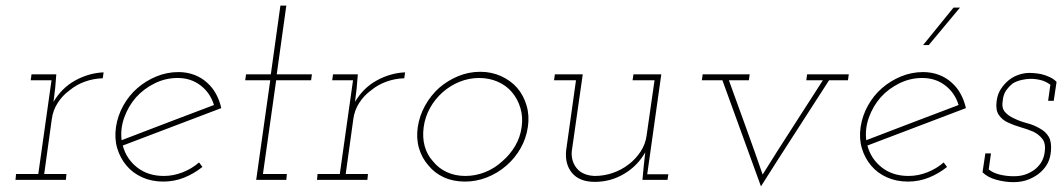

<svg xmlns="http://www.w3.org/2000/svg" viewBox="-20 -639 3773 682"><path d="M37 -21 35 0H214L216 -21H137L164 -216Q168 -247 185 -273.5Q202 -300 227 -318Q251 -338 281.5 -349Q312 -360 345 -361L348 -382Q322 -381 296 -373.5Q270 -366 247 -353Q223 -340 203.5 -320.5Q184 -301 170 -277Q172 -291 173 -301.5Q174 -312 176 -326L180 -375H92L89 -354H163L116 -21Z M611 -362Q658 -362 692.5 -335.5Q727 -309 740 -266Q658 -235 576.5 -204Q495 -173 412 -141Q407 -182 421.5 -222Q436 -262 463 -293Q491 -324 529.5 -343Q568 -362 611 -362ZM766 -255Q760 -282 747.5 -305Q735 -328 717 -344Q697 -363 670.5 -373Q644 -383 614 -383Q573 -383 535.5 -367.5Q498 -352 468 -326Q438 -300 418 -264Q398 -228 392 -188Q386 -147 396.5 -112Q407 -77 430 -50Q452 -24 485.5 -9Q519 6 560 6Q599 6 634 -8Q669 -22 699 -46Q696 -50 693 -54Q690 -58 687 -62Q662 -40 629 -27Q596 -14 562 -14Q506 -14 467.5 -44Q429 -74 416 -122Q504 -156 591 -188.5Q678 -221 766 -255Z M976 -619 942 -375H854L851 -354H940L890 0H997L999 -21H914L961 -354H1085L1088 -375H963L997 -619Z M1108 -21 1106 0H1285L1287 -21H1208L1235 -216Q1239 -247 1256 -273.5Q1273 -300 1298 -318Q1322 -338 1352.5 -349Q1383 -360 1416 -361L1419 -382Q1393 -381 1367 -373.5Q1341 -366 1318 -353Q1294 -340 1274.5 -320.5Q1255 -301 1241 -277Q1243 -291 1244 -301.5Q1245 -312 1247 -326L1251 -375H1163L1160 -354H1234L1187 -21Z M1464 -188Q1458 -147 1468.5 -112Q1479 -77 1502 -51Q1524 -24 1557 -9Q1590 6 1632 6Q1672 6 1710 -9Q1748 -24 1779 -51Q1809 -77 1829 -112Q1849 -147 1855 -188Q1861 -228 1850.5 -264Q1840 -300 1817 -327Q1794 -353 1760 -368.5Q1726 -384 1686 -384Q1645 -384 1607.5 -368.5Q1570 -353 1540 -327Q1510 -300 1490 -264Q1470 -228 1464 -188ZM1485 -188Q1490 -224 1507.5 -255.5Q1525 -287 1552 -311Q1579 -335 1612.5 -348.5Q1646 -362 1682 -362Q1718 -362 1748.5 -348.5Q1779 -335 1799 -311Q1819 -287 1828.5 -255.5Q1838 -224 1833 -188Q1828 -151 1809.5 -120Q1791 -89 1764 -66Q1737 -41 1703 -27.5Q1669 -14 1633 -14Q1597 -14 1567.5 -27.5Q1538 -41 1518 -66Q1497 -89 1488.5 -120Q1480 -151 1485 -188Z M2262 0H2351L2354 -20H2279L2329 -375H2230L2227 -354H2305L2277 -159Q2273 -127 2255.5 -100.5Q2238 -74 2213 -55Q2187 -35 2156 -24.5Q2125 -14 2092 -14Q2049 -16 2028.5 -41.5Q2008 -67 2011 -102L2050 -375H1951L1948 -354H2026L1991 -105Q1986 -55 2012.5 -24Q2039 7 2093 7Q2149 7 2197 -21.5Q2245 -50 2272 -98L2267 -53Z M2476 -375 2473 -354H2546Q2580 -259 2614.5 -165.5Q2649 -72 2683 23Q2743 -72 2803.5 -165.5Q2864 -259 2925 -354H2992L2995 -375H2847L2844 -354H2903Q2848 -268 2793 -183Q2738 -98 2689 -19Q2660 -103 2629.5 -187Q2599 -271 2569 -354H2640L2643 -375Z M3256 -362Q3303 -362 3337.5 -335.5Q3372 -309 3385 -266Q3303 -235 3221.5 -204Q3140 -173 3057 -141Q3052 -182 3066.5 -222Q3081 -262 3108 -293Q3136 -324 3174.5 -343Q3213 -362 3256 -362ZM3411 -255Q3405 -282 3392.5 -305Q3380 -328 3362 -344Q3342 -363 3315.5 -373Q3289 -383 3259 -383Q3218 -383 3180.5 -367.5Q3143 -352 3113 -326Q3083 -300 3063 -264Q3043 -228 3037 -188Q3031 -147 3041.5 -112Q3052 -77 3075 -50Q3097 -24 3130.5 -9Q3164 6 3205 6Q3244 6 3279 -8Q3314 -22 3344 -46Q3341 -50 3338 -54Q3335 -58 3332 -62Q3307 -40 3274 -27Q3241 -14 3207 -14Q3151 -14 3112.5 -44Q3074 -74 3061 -122Q3149 -156 3236 -188.5Q3323 -221 3411 -255ZM3259 -479H3279Q3308 -513 3334.5 -545.5Q3361 -578 3390 -612H3367Q3340 -579 3313 -545.5Q3286 -512 3259 -479Z M3470 -27Q3488 -9 3519 -0.5Q3550 8 3580 8Q3611 8 3636 -2.5Q3661 -13 3678 -29Q3694 -44 3702.5 -61.5Q3711 -79 3713 -102Q3716 -135 3705 -153.5Q3694 -172 3673 -183Q3653 -195 3628 -201.5Q3603 -208 3583 -218Q3562 -227 3549.5 -241.5Q3537 -256 3542 -283Q3544 -304 3554.5 -318.5Q3565 -333 3578 -343Q3591 -351 3609 -355Q3627 -359 3640 -359Q3659 -359 3677 -354.5Q3695 -350 3711 -338L3703 -281H3723L3733 -348Q3724 -358 3708 -365.5Q3692 -373 3677 -376Q3661 -379 3649.5 -379.5Q3638 -380 3637 -380Q3618 -380 3598.5 -373.5Q3579 -367 3563 -354Q3547 -341 3535 -322.5Q3523 -304 3520 -279Q3516 -248 3528 -230.5Q3540 -213 3560 -204Q3581 -194 3605.5 -187Q3630 -180 3651 -171Q3671 -161 3683 -145Q3695 -129 3691 -99Q3688 -77 3678 -61.5Q3668 -46 3653 -35Q3637 -24 3620 -18.5Q3603 -13 3580 -13Q3556 -13 3532.5 -18.5Q3509 -24 3492 -37L3500 -94H3480Z"/></svg>

Font: Josefin Slab Thin ExtraLight
Style: Italic
Weight: 250
Italic angle: -12°
Version: Version 2.000